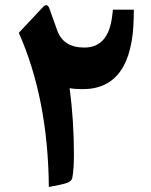

<svg xmlns="http://www.w3.org/2000/svg" viewBox="-20 -741 598 762"><path d="M314.9 -552.2Q410.6 -552.2 425.3 -678.2L428.2 -702.6H511.2L510.7 -672.9Q506.3 -387.2 308.1 -387.2Q277.3 -387.2 256.3 -391.1Q273.4 -262.7 273.4 -127.4Q273.4 -70.3 267.1 -35.6Q264.6 -22 246.8 -15.4Q229 -8.8 173.8 1Q170.9 -348.1 54.7 -610.8L149.9 -712.4Q167.5 -731.4 176.3 -706.5Q180.2 -695.3 190.4 -667Q200.7 -638.7 206.5 -622.1Q230.5 -552.2 314.9 -552.2Z"/></svg>

Font: Sahel FD-WOL
Style: Bold-FD-WOL
Weight: 700
Foundry: Saber Rastikerdar (saber.rastikerdar@gmail.com)
Version: Version 2.0.2